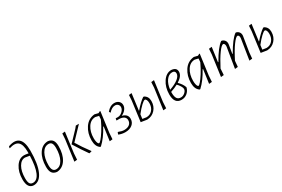

<svg xmlns="http://www.w3.org/2000/svg" viewBox="90 -1791 4240 2884"><g transform="rotate(-30 2210.0 -349.5)"><path d="M146 7Q39 4 39 -153Q39 -283 96.5 -370.5Q154 -458 240 -458Q263 -458 315 -448V-474Q315 -604 265 -647Q215 -690 109 -656L106 -658L113 -687Q359 -776 359 -471Q359 -242 304 -118Q249 6 146 7ZM82 -149Q82 -86 98.5 -58.5Q115 -31 153 -31Q226 -31 267 -127Q308 -223 314 -408L236 -421Q168 -420 125 -345Q82 -270 82 -149Z M651 -462H657Q710 -455 735 -420.5Q760 -386 760 -317Q760 -178 704 -89Q648 0 550 7H544Q490 0 465 -35.5Q440 -71 440 -142Q440 -280 497 -369Q554 -458 651 -462ZM644 -421Q571 -421 527.5 -343.5Q484 -266 484 -143Q484 -33 555 -33Q627 -33 670 -111Q713 -189 713 -313Q713 -369 696.5 -395Q680 -421 644 -421Z M848 4 897 -360 903 -454 951 -459 905 -108 898 -1ZM1192 -455 990 -243Q1054 -135 1149 -8V-3Q1136 2 1110 8L1104 5Q1027 -102 943 -240L944 -246L1108 -418L1138 -455Z M1461 -461H1466L1527 -446L1559 -462L1566 -458L1519 -108L1512 -1L1461 4L1494 -235H1486Q1404 -83 1307 6H1295Q1231 -36 1231 -143Q1231 -266 1292 -357.5Q1353 -449 1461 -461ZM1275 -155Q1275 -118 1281.5 -92.5Q1288 -67 1295.5 -58.5Q1303 -50 1310 -50Q1320 -50 1348.5 -81.5Q1377 -113 1422.5 -184Q1468 -255 1508 -342L1511 -360L1514 -406L1455 -420Q1373 -419 1324 -342Q1275 -265 1275 -155Z M1735 4Q1676 4 1621 -19L1632 -53L1642 -55Q1694 -33 1736 -33Q1794 -33 1827.5 -59.5Q1861 -86 1861 -134Q1861 -170 1833 -191.5Q1805 -213 1753 -215H1708L1705 -218L1711 -250L1749 -249Q1791 -249 1828 -284Q1865 -319 1865 -358Q1865 -386 1846 -404.5Q1827 -423 1798 -423Q1743 -423 1690 -364H1684L1672 -387Q1732 -460 1807 -460Q1853 -460 1881.5 -433.5Q1910 -407 1910 -366Q1910 -329 1882.5 -293.5Q1855 -258 1811 -238V-236Q1903 -212 1903 -134Q1903 -71 1856.5 -33.5Q1810 4 1735 4Z M2496 -459 2449 -108 2443 -1 2391 4 2441 -360 2446 -454ZM2007 -12 2053 -360 2059 -454 2107 -459 2070 -175H2075Q2160 -275 2229 -321H2242Q2306 -288 2306 -208Q2306 -119 2251.5 -59Q2197 1 2114 4H2109ZM2227 -273Q2210 -273 2163.5 -229.5Q2117 -186 2063 -117L2053 -42L2120 -32Q2184 -32 2224 -78Q2264 -124 2264 -196Q2264 -232 2253.5 -252.5Q2243 -273 2227 -273Z M2710 5Q2587 5 2587 -156Q2587 -282 2647.5 -371.5Q2708 -461 2795 -462L2802 -461Q2885 -452 2885 -382Q2885 -308 2784 -245Q2842 -189 2864 -127V-116Q2848 -61 2806.5 -28Q2765 5 2710 5ZM2789 -425Q2730 -425 2687 -365.5Q2644 -306 2634 -212Q2734 -247 2787.5 -290Q2841 -333 2841 -378Q2841 -425 2789 -425ZM2631 -165Q2631 -95 2651.5 -63Q2672 -31 2718 -31Q2756 -31 2788.5 -59.5Q2821 -88 2821 -121Q2821 -140 2802.5 -171.5Q2784 -203 2757 -230Q2708 -203 2632 -177Q2631 -173 2631 -165Z M3185 -461H3190L3251 -446L3283 -462L3290 -458L3243 -108L3236 -1L3185 4L3218 -235H3210Q3128 -83 3031 6H3019Q2955 -36 2955 -143Q2955 -266 3016 -357.5Q3077 -449 3185 -461ZM2999 -155Q2999 -118 3005.5 -92.5Q3012 -67 3019.5 -58.5Q3027 -50 3034 -50Q3044 -50 3072.5 -81.5Q3101 -113 3146.5 -184Q3192 -255 3232 -342L3235 -360L3238 -406L3179 -420Q3097 -419 3048 -342Q2999 -265 2999 -155Z M3497 -459 3463 -211H3470Q3580 -404 3663 -463H3674Q3703 -456 3721 -433Q3739 -410 3738 -377L3737 -364L3712 -211H3719Q3829 -404 3912 -463H3923Q3952 -456 3970 -433Q3988 -410 3987 -377L3986 -364L3944 -104L3935 -1L3884 4L3940 -349L3941 -363Q3942 -382 3934 -395.5Q3926 -409 3914 -409Q3887 -409 3827.5 -328Q3768 -247 3695 -103L3686 -1L3634 4L3692 -349L3693 -363Q3693 -383 3685 -396Q3677 -409 3665 -409Q3638 -409 3579.5 -329.5Q3521 -250 3449 -110V-108L3442 -1L3391 4L3441 -360L3447 -454Z M4088 -12 4134 -360 4140 -454 4188 -459 4151 -175H4156Q4241 -275 4310 -321H4323Q4387 -288 4387 -208Q4387 -119 4332.5 -59Q4278 1 4195 4H4190ZM4308 -273Q4291 -273 4244.5 -229.5Q4198 -186 4144 -117L4134 -42L4201 -32Q4265 -32 4305 -78Q4345 -124 4345 -196Q4345 -232 4334.5 -252.5Q4324 -273 4308 -273Z"/></g></svg>

Font: Alegreya Sans Light
Style: Italic
Weight: 300
Italic angle: -7°
Designer: Juan Pablo del Peral
Foundry: Huerta Tipografica
Version: Version 2.007